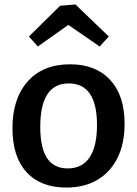

<svg xmlns="http://www.w3.org/2000/svg" viewBox="-20 -832 616 863"><path d="M295 -543Q410 -543 475 -473Q540 -403 540 -276Q540 -187 508.5 -123Q477 -59 418.5 -24Q360 11 278 11Q163 11 99.5 -58Q36 -127 36 -256Q36 -389 104.5 -466Q173 -543 295 -543ZM289 -457Q161 -457 161 -262Q161 -166 192 -120.5Q223 -75 284 -75Q350 -75 383 -125Q416 -175 416 -270Q416 -457 289 -457ZM150 -623 110 -668 250 -806 319 -812 469 -668 428 -623 287 -720Z"/></svg>

Font: Bitter SemiBold
Style: Regular
Weight: 600
Designer: Sol Matas, and Bitter project Authors
Foundry: Sol Matas
Version: Version 2.001